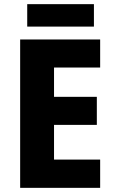

<svg xmlns="http://www.w3.org/2000/svg" viewBox="-20 -904 552 924"><path d="M462 0H77V-714H462V-579H240V-438H446V-303H240V-136H462ZM432 -884V-776H111V-884Z"/></svg>

Font: Noto Sans Kannada SemiCondensed ExtraBold
Style: Regular
Weight: 800
Width: 4
Designer: Jelle Bosma - Monotype Design Team
Foundry: Monotype Imaging Inc.
Version: Version 2.005; ttfautohint (v1.8.4.7-5d5b)